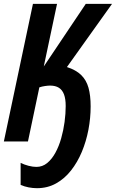

<svg xmlns="http://www.w3.org/2000/svg" viewBox="-22 -734 601 996"><path d="M169.9 242.2Q148.4 242.2 126.7 238Q105 233.9 85 225.1V110.8Q104.5 120.6 126.7 126.2Q148.9 131.8 167 131.8Q198.2 131.8 222.7 111.8Q247.1 91.8 265.4 58.3Q283.7 24.9 295.4 -16.4Q307.1 -57.6 313 -101.3Q318.8 -145 318.8 -184.1Q318.8 -220.7 310.1 -244.1Q301.3 -267.6 283.4 -278.8Q265.6 -290 237.8 -290Q227.5 -290 211.9 -287.8Q196.3 -285.6 182.1 -280.8L123 0H-2L148.9 -713.9H273.9L205.1 -389.2L422.9 -713.9H559.1L325.2 -386.2Q372.1 -371.1 398.9 -345Q425.8 -318.8 437 -279.1Q448.2 -239.3 448.2 -182.1Q448.2 -122.1 436.8 -61.5Q425.3 -1 402.6 53.5Q379.9 107.9 346.4 150.4Q313 192.9 268.8 217.5Q224.6 242.2 169.9 242.2Z"/></svg>

Font: Open Sans Condensed
Style: Italic
Weight: 400
Width: 3
Italic angle: -12°
Designer: Monotype Design Team
Foundry: Monotype Imaging Inc.
Version: Version 3.000